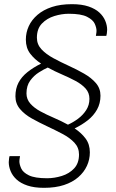

<svg xmlns="http://www.w3.org/2000/svg" viewBox="-20 -716 556 921"><path d="M191 185Q144 185 111.5 174Q79 163 59.5 145Q40 127 31 105Q22 83 22 62Q22 54 23.5 44Q25 34 26 33H76Q74 45 73.5 49.5Q73 54 73 58Q73 72 81.5 91.5Q90 111 118.5 125Q147 139 206 139Q241 139 276.5 128Q312 117 335.5 92Q359 67 359 25Q359 -8 337 -31.5Q315 -55 280 -73.5Q245 -92 206.5 -110Q168 -128 133 -147.5Q98 -167 76 -193Q54 -219 54 -254Q54 -291 68.5 -319Q83 -347 111 -369.5Q139 -392 177 -411Q146 -431 125 -458.5Q104 -486 104 -526Q104 -560 118 -590.5Q132 -621 160 -645Q188 -669 229 -682.5Q270 -696 325 -696Q372 -696 404.5 -685Q437 -674 456.5 -656Q476 -638 485 -616Q494 -594 494 -573Q494 -565 492.5 -555.5Q491 -546 490 -544H440Q442 -556 442.5 -560.5Q443 -565 443 -568Q443 -583 434.5 -602Q426 -621 397.5 -635.5Q369 -650 310 -650Q276 -650 240.5 -639Q205 -628 181 -603Q157 -578 157 -535Q157 -503 179 -479.5Q201 -456 236 -437Q271 -418 309.5 -400.5Q348 -383 383 -363Q418 -343 440 -317.5Q462 -292 462 -257Q462 -220 445.5 -190.5Q429 -161 401 -139Q373 -117 338 -100Q370 -79 390.5 -51.5Q411 -24 411 15Q411 49 397 79.5Q383 110 355.5 134Q328 158 287 171.5Q246 185 191 185ZM306 -118Q331 -129 354.5 -146.5Q378 -164 393.5 -188Q409 -212 409 -242Q409 -271 390.5 -291.5Q372 -312 342 -328Q312 -344 277 -359Q242 -374 209 -392Q191 -384 167 -369Q143 -354 125 -329.5Q107 -305 107 -268Q107 -240 125.5 -219Q144 -198 173.5 -182Q203 -166 238 -151Q273 -136 306 -118Z"/></svg>

Font: Chivo Medium Thin
Style: Italic
Weight: 250
Italic angle: -8.05°
Version: Version 2.002